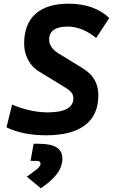

<svg xmlns="http://www.w3.org/2000/svg" viewBox="-20 -723 626 1040"><path d="M229 9.8C415 9.8 512.7 -64 512.7 -206.1C512.7 -264.6 491.7 -314.5 426.3 -354.5L295.4 -434.6C263.2 -454.6 246.1 -480.5 246.1 -509.8C246.1 -555.2 280.8 -579.1 346.7 -579.1C398.9 -579.1 452.1 -557.6 501 -517.1L571.8 -625.5C519 -676.3 443.4 -703.1 352.5 -703.1C195.3 -703.1 110.8 -628.9 110.8 -486.8C110.8 -433.6 131.8 -372.1 193.4 -334.5L335 -248C365.2 -229.5 377.4 -214.4 377.4 -189.9C377.4 -140.1 330.1 -114.3 238.3 -114.3C177.7 -114.3 111.8 -128.4 45.4 -156.2L15.1 -33.2C72.8 -4.9 146 9.8 229 9.8ZM201.2 296.9C265.6 252.4 317.9 203.1 317.9 135.7C317.9 81.1 276.4 55.7 189 55.7H162.1L145.5 148.4H177.2C192.4 148.4 199.7 153.3 199.7 163.6C199.7 183.6 165.5 205.1 125 233.9Z"/></svg>

Font: Cascadia Mono NF
Style: Bold Italic
Weight: 700
Italic angle: -10°
Monospace: yes
Designer: Aaron Bell
Foundry: Saja Typeworks
Version: Version 2404.023